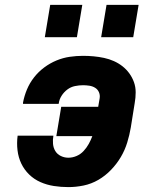

<svg xmlns="http://www.w3.org/2000/svg" viewBox="-20 -756 640 784"><path d="M259 8Q229 8 200 3.5Q171 -1 145 -12.5Q119 -24 99 -43.5Q79 -63 67 -88Q55 -113 51.5 -142.5Q48 -172 52 -202H198Q195 -185 196.5 -168.5Q198 -152 206 -139Q214 -126 228.5 -119Q243 -112 259 -112Q276 -112 292.5 -119Q309 -126 321.5 -139.5Q334 -153 342.5 -168.5Q351 -184 357 -200H210L230 -320H381L387 -355Q389 -368 384 -379.5Q379 -391 368.5 -397.5Q358 -404 345 -406Q332 -408 319 -408Q303 -408 286 -404.5Q269 -401 255 -390.5Q241 -380 231.5 -365Q222 -350 220 -334Q220 -333 219.5 -332.5Q219 -332 219 -332H74Q74 -333 74 -334.5Q74 -336 74 -337Q79 -364 90 -390.5Q101 -417 119 -440Q137 -463 160.5 -480.5Q184 -498 210.5 -509Q237 -520 264.5 -524Q292 -528 319 -528Q341 -528 362.5 -526Q384 -524 405 -519.5Q426 -515 445 -506.5Q464 -498 480 -485.5Q496 -473 508 -456.5Q520 -440 527 -420.5Q534 -401 534 -379Q534 -357 530 -335L514 -235Q509 -205 499.5 -174Q490 -143 473.5 -115Q457 -87 433.5 -62.5Q410 -38 381.5 -21.5Q353 -5 321.5 1.5Q290 8 259 8ZM393 -604 415 -736H546L524 -604ZM163 -604 185 -736H316L294 -604Z"/></svg>

Font: Iosevka SS04 Heavy Extended
Style: Italic
Weight: 900
Width: 7
Italic angle: -9°
Monospace: yes
Designer: Belleve Invis
Foundry: Belleve Invis
Version: Version 19.0.0; ttfautohint (v1.8.4)